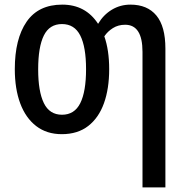

<svg xmlns="http://www.w3.org/2000/svg" viewBox="-20 -570 801 830"><path d="M452 -271Q452 -187 429.5 -124Q407 -61 361.5 -25.5Q316 10 247 10Q182 10 136.5 -25Q91 -60 67.5 -123Q44 -186 44 -271Q44 -402 95 -476Q146 -550 249 -550Q350 -550 404 -467Q427 -506 463.5 -528Q500 -550 544 -550Q617 -550 656 -503Q695 -456 695 -360V240H596V-346Q596 -463 521 -463Q491 -463 468 -448.5Q445 -434 431 -413Q452 -353 452 -271ZM145 -270Q145 -175 169.5 -124.5Q194 -74 248 -74Q302 -74 327 -124Q352 -174 352 -271Q352 -367 327 -416.5Q302 -466 248 -466Q194 -466 169.5 -416.5Q145 -367 145 -270Z"/></svg>

Font: Noto Sans Condensed Medium
Style: Regular
Weight: 500
Width: 3
Designer: Monotype Design Team
Foundry: Monotype Imaging Inc.
Version: Version 2.013; ttfautohint (v1.8.4.7-5d5b)